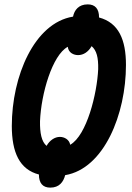

<svg xmlns="http://www.w3.org/2000/svg" viewBox="-20 -796 604 878"><path d="M210 62C251 62 270 36 278 5C456 -25 556 -274 556 -499C556 -614 523 -692 433 -716C433 -756 415 -776 381 -776C340 -776 320 -750 314 -720C136 -691 34 -446 34 -220C34 -100 69 -21 158 2C158 41 175 62 210 62ZM301 -134C297 -158 274 -170 254 -170C230 -170 207 -154 193 -129C170 -148 162 -188 163 -242C168 -367 219 -544 290 -582C293 -554 318 -544 337 -544C362 -544 384 -559 399 -585C422 -565 430 -533 429 -480C424 -368 377 -177 301 -134Z"/></svg>

Font: Noto Sans ExtraCondensed
Style: Bold Italic
Weight: 700
Width: 2
Italic angle: -12°
Designer: Monotype Design Team
Foundry: Monotype Imaging Inc.
Version: Version 2.013